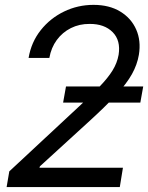

<svg xmlns="http://www.w3.org/2000/svg" viewBox="-20 -757 600 777"><path d="M6.8 0 17.6 -63.5 300.8 -327.1Q350.6 -373 383.8 -407.5Q417 -441.9 435.5 -471.9Q454.1 -502 460 -535.2Q469.2 -593.3 435.8 -627Q402.3 -660.6 342.8 -660.2Q301.3 -660.6 266.8 -643.3Q232.4 -626 209.7 -595Q187 -564 179.7 -522.5H95.7Q106.4 -586.4 144.8 -634.8Q183.1 -683.1 239 -710.2Q294.9 -737.3 358.4 -737.3Q422.4 -737.3 466.8 -710.2Q511.2 -683.1 531.2 -637.5Q551.3 -591.8 542 -535.2Q535.2 -495.1 513.9 -457Q492.7 -418.9 449.7 -372.3Q406.7 -325.7 333 -258.8L141.6 -84L139.6 -78.1H477.5L464.8 0ZM235.4 -341.8 247.1 -407.2H559.6L547.9 -341.8Z"/></svg>

Font: Inter Tight
Style: Italic
Weight: 400
Italic angle: -9.39999°
Designer: Rasmus Andersson
Foundry: rsms
Version: Version 3.002